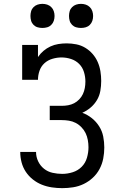

<svg xmlns="http://www.w3.org/2000/svg" viewBox="-20 -968 640 996"><path d="M303 8Q276 8 249 4Q222 0 197 -10Q172 -20 150.5 -37Q129 -54 114 -76.5Q99 -99 92 -125.5Q85 -152 85 -179Q85 -179 85 -179.5Q85 -180 85 -180H167Q167 -180 167 -179.5Q167 -179 167 -179Q167 -154 178 -131Q189 -108 208.5 -92.5Q228 -77 253 -71.5Q278 -66 303 -66Q330 -66 357 -74.5Q384 -83 403.5 -102.5Q423 -122 431 -149.5Q439 -177 439 -204Q439 -223 435.5 -242Q432 -261 424 -277.5Q416 -294 402.5 -308Q389 -322 372.5 -330.5Q356 -339 337.5 -342Q319 -345 300 -345H238V-419H300Q317 -419 333.5 -422Q350 -425 364.5 -432.5Q379 -440 391 -452.5Q403 -465 410 -480Q417 -495 420 -511.5Q423 -528 423 -545Q423 -545 423 -545Q423 -545 423 -545Q423 -570 415.5 -594.5Q408 -619 390.5 -636.5Q373 -654 348.5 -662Q324 -670 299 -670Q276 -670 252 -663Q228 -656 210.5 -640Q193 -624 185 -601Q177 -578 177 -554H95V-735H177V-672Q189 -690 205.5 -704Q222 -718 241.5 -727Q261 -736 282.5 -739.5Q304 -743 326 -743Q351 -743 376 -738Q401 -733 422.5 -720Q444 -707 460.5 -688Q477 -669 487 -646Q497 -623 501 -598Q505 -573 505 -548Q505 -522 500.5 -496.5Q496 -471 483 -449Q470 -427 450 -410Q430 -393 407 -383Q434 -373 456.5 -355Q479 -337 494.5 -312.5Q510 -288 515.5 -259.5Q521 -231 521 -203Q521 -174 515.5 -145.5Q510 -117 496.5 -91.5Q483 -66 461.5 -46Q440 -26 414 -13.5Q388 -1 359.5 3.5Q331 8 303 8ZM400 -823Q387 -823 375 -826.5Q363 -830 354 -839Q345 -848 341.5 -860Q338 -872 338 -885Q338 -898 341.5 -910Q345 -922 354 -931Q363 -940 375 -944Q387 -948 400 -948Q413 -948 425 -944Q437 -940 446 -931Q455 -922 459 -910Q463 -898 463 -885Q463 -872 459 -860Q455 -848 446 -839Q437 -830 425 -826.5Q413 -823 400 -823ZM200 -823Q187 -823 175 -826.5Q163 -830 154 -839Q145 -848 141.5 -860Q138 -872 138 -885Q138 -898 141.5 -910Q145 -922 154 -931Q163 -940 175 -944Q187 -948 200 -948Q213 -948 225 -944Q237 -940 246 -931Q255 -922 259 -910Q263 -898 263 -885Q263 -872 259 -860Q255 -848 246 -839Q237 -830 225 -826.5Q213 -823 200 -823Z"/></svg>

Font: Iosevka Curly Slab Extended
Style: Regular
Weight: 400
Width: 7
Monospace: yes
Designer: Belleve Invis
Foundry: Belleve Invis
Version: Version 11.1.0; ttfautohint (v1.8.3)